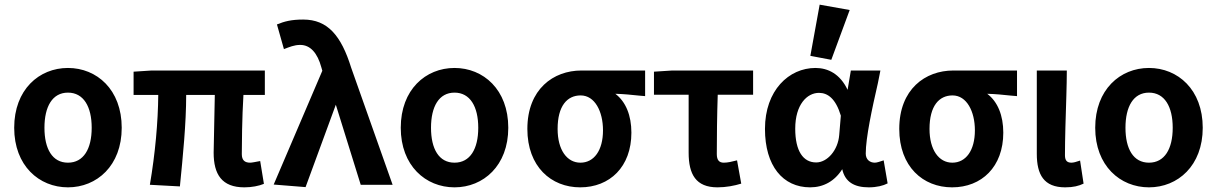

<svg xmlns="http://www.w3.org/2000/svg" viewBox="-20 -794 5229 825"><path d="M272 11C396 11 503 -82 503 -245C503 -409 396 -502 272 -502C148 -502 41 -409 41 -245C41 -82 148 11 272 11ZM272 -396C339 -396 374 -336 374 -245C374 -154 339 -95 272 -95C205 -95 171 -154 171 -245C171 -336 205 -396 272 -396Z M660 -386C659 -270 647 -135 624 0L753 7C766 -124 780 -263 780 -386H903C902 -337 901 -287 900 -237C899 -194 898 -156 898 -138C898 -45 933 11 1030 11C1062 11 1092 5 1114 -4L1098 -102C1077 -98 1062 -95 1055 -95C1032 -95 1019 -105 1019 -132C1019 -165 1020 -291 1026 -386H1118V-491H631L554 -486V-386Z M1293 10 1423 -344 1530 0H1667L1489 -503C1446 -641 1388 -710 1283 -710C1231 -710 1202 -702 1170 -689L1200 -583C1224 -592 1244 -601 1270 -601C1313 -601 1344 -567 1361 -504L1365 -490L1156 -1Z M1933 11C2057 11 2164 -82 2164 -245C2164 -409 2057 -502 1933 -502C1809 -502 1702 -409 1702 -245C1702 -82 1809 11 1933 11ZM1933 -396C2000 -396 2035 -336 2035 -245C2035 -154 2000 -95 1933 -95C1866 -95 1832 -154 1832 -245C1832 -336 1866 -396 1933 -396Z M2473 11C2600 11 2693 -77 2693 -224C2693 -298 2669 -357 2624 -391C2660 -390 2690 -387 2728 -383L2752 -381V-491H2478C2358 -491 2246 -411 2246 -240C2246 -78 2348 11 2473 11ZM2376 -240C2376 -339 2417 -384 2475 -384C2536 -384 2571 -315 2571 -234C2571 -147 2532 -95 2474 -95C2416 -95 2376 -150 2376 -240Z M2790 -387H2939V-138C2939 -45 2970 11 3063 11C3100 11 3136 4 3165 -5L3147 -105C3124 -99 3106 -95 3090 -95C3071 -95 3060 -105 3060 -132C3060 -204 3061 -296 3064 -387H3216V-491H2868L2790 -486Z M3461 11C3518 11 3566 -15 3599 -67C3611 -12 3651 11 3713 11C3747 11 3775 4 3794 -6L3777 -105C3762 -100 3748 -95 3739 -95C3718 -95 3700 -108 3700 -134C3700 -202 3727 -327 3752 -436L3763 -491H3636L3622 -408C3590 -476 3538 -502 3484 -502C3370 -502 3267 -406 3267 -240C3267 -81 3344 11 3461 11ZM3499 -395C3537 -395 3571 -370 3593 -297L3586 -214C3581 -149 3535 -96 3487 -96C3431 -96 3397 -145 3397 -241C3397 -345 3448 -395 3499 -395ZM3462 -554 3552 -537 3631 -751 3502 -774Z M4071 11C4198 11 4291 -77 4291 -224C4291 -298 4267 -357 4222 -391C4258 -390 4288 -387 4326 -383L4350 -381V-491H4076C3956 -491 3844 -411 3844 -240C3844 -78 3946 11 4071 11ZM3974 -240C3974 -339 4015 -384 4073 -384C4134 -384 4169 -315 4169 -234C4169 -147 4130 -95 4072 -95C4014 -95 3974 -150 3974 -240Z M4435 -491V-133C4435 -44 4465 11 4557 11C4592 11 4615 5 4636 -5L4621 -104C4604 -98 4592 -95 4584 -95C4565 -95 4556 -104 4556 -127C4556 -197 4559 -290 4562 -383C4563 -417 4564 -459 4564 -491Z M4917 11C5041 11 5148 -82 5148 -245C5148 -409 5041 -502 4917 -502C4793 -502 4686 -409 4686 -245C4686 -82 4793 11 4917 11ZM4917 -396C4984 -396 5019 -336 5019 -245C5019 -154 4984 -95 4917 -95C4850 -95 4816 -154 4816 -245C4816 -336 4850 -396 4917 -396Z"/></svg>

Font: Source Sans Pro SemBd
Style: Regular
Weight: 700
Designer: Paul D. Hunt
Foundry: Adobe Systems Incorporated
Version: Version 2.020;PS 2.0;hotconv 1.0.86;makeotf.lib2.5.63406